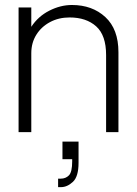

<svg xmlns="http://www.w3.org/2000/svg" viewBox="-20 -530 550 770"><path d="M54.5 -500H105.5V-422.5Q133 -464.5 177.8 -487.2Q222.5 -510 268.5 -510Q350 -510 402.5 -461.5Q455 -413 455 -320.5V0H405.5V-309.5Q405.5 -388.5 365.8 -424.2Q326 -460 259 -460Q215.5 -460 180.8 -441.5Q146 -423 125.8 -390.8Q105.5 -358.5 105.5 -316.5V0H54.5ZM230.5 38H295V123Q295 178.5 272.2 199.5Q249.5 220.5 224.5 220.5H213V186.5H223.5Q243.5 186.5 256.5 173.2Q269.5 160 269.5 117V108.5H230.5Z"/></svg>

Font: Overused Grotesk Light
Style: Regular
Weight: 300
Version: Version 0.004